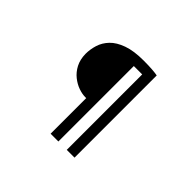

<svg xmlns="http://www.w3.org/2000/svg" viewBox="-173 -1029 1346 1346"><g transform="rotate(45 500.0 -356.0)"><path d="M453 -297Q422 -297 386 -309.5Q350 -322 316.5 -348.5Q283 -375 261.5 -416Q240 -457 239 -513Q239 -558 253 -603.5Q267 -649 302.5 -686Q338 -723 401 -745.5Q464 -768 559 -768Q610 -768 643.5 -765.5Q677 -763 699 -759V56H622V-692H539V56H462V-297Z"/></g></svg>

Font: Noto Sans HK Thin Medium
Style: Regular
Weight: 500
Version: Version 2.004-H2;hotconv 1.0.118;makeotfexe 2.5.65603